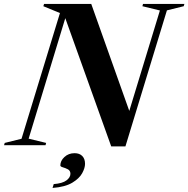

<svg xmlns="http://www.w3.org/2000/svg" viewBox="-64 -735 953 972"><path d="M781 -682.5 571 6H499L266.5 -643L81 -33L169.5 -11.5L166.5 0H-43.5L-40 -11.5L45 -32.5L239.5 -669L155.5 -703.5L159 -715H398L590.5 -173.5L745.5 -682L657 -703.5L660 -715H869.5L866 -703.5ZM241.5 102.5Q241.5 79 262.2 59.8Q283 40.5 313.5 40.5Q338.5 40.5 352.5 54.8Q366.5 69 366.5 94.5Q366.5 115.5 352 142Q337.5 168.5 301.8 190Q266 211.5 202 216.5L208 197Q252.5 193.5 272.5 178.2Q292.5 163 292.5 145Q292.5 129 279.8 122.2Q267 115.5 254.2 112Q241.5 108.5 241.5 102.5Z"/></svg>

Font: Newsreader 72pt SemiBold
Style: Italic
Weight: 600
Italic angle: -17°
Designer: Hugues Gentile
Foundry: Production Type
Version: Version 1.003; ttfautohint (v1.8.3)